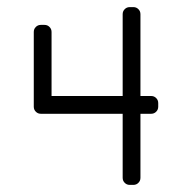

<svg xmlns="http://www.w3.org/2000/svg" viewBox="-20 -520 502 540"><path d="M125 -250V-430C125 -435.7 123.1 -440.4 119.2 -444.2C115.4 -448.1 110.7 -450 105 -450H95C89.3 -450 84.6 -448.1 80.8 -444.2C76.9 -440.4 75 -435.7 75 -430V-220C75 -214.3 76.9 -209.6 80.8 -205.8C84.6 -201.9 89.3 -200 95 -200H325V-20C325 -14.3 326.9 -9.6 330.8 -5.8C334.6 -1.9 339.3 0 345 0H355C360.7 0 365.4 -1.9 369.2 -5.8C373.1 -9.6 375 -14.3 375 -20V-200H405C410.7 -200 415.4 -201.9 419.2 -205.8C423.1 -209.6 425 -214.3 425 -220V-230C425 -235.7 423.1 -240.4 419.2 -244.2C415.4 -248.1 410.7 -250 405 -250H375V-480C375 -485.7 373.1 -490.4 369.2 -494.2C365.4 -498.1 360.7 -500 355 -500H345C339.3 -500 334.6 -498.1 330.8 -494.2C326.9 -490.4 325 -485.7 325 -480V-250Z"/></svg>

Font: lerotica
Style: Regular
Weight: 400
Designer: defharo
Foundry: deFharo
Version: Version 1.001 2011